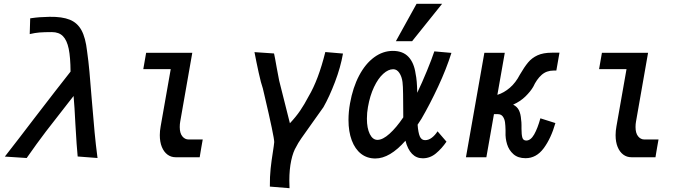

<svg xmlns="http://www.w3.org/2000/svg" viewBox="-20 -828 3640 1011"><path d="M159.5 -203.5Q283.5 -365 351.5 -451Q351 -526.5 341.8 -571.2Q332.5 -616 311.5 -637.5Q290.5 -659 253 -659Q212.5 -659 188 -657Q163.5 -655 136.5 -648.5L139 -731.5Q170.5 -736 188.2 -737.2Q206 -738.5 241 -739.5Q307.5 -740.5 347.5 -724.2Q387.5 -708 409 -668.8Q430.5 -629.5 438.5 -558.5Q446 -506 451 -450.5Q456 -395 463 -306Q472.5 -193.5 478.2 -131Q484 -68.5 493.5 4L389 -4Q384 -51.5 377 -174.5Q372.5 -267.5 367.5 -322.5L340 -287.5Q269.5 -198 222 -135.8Q174.5 -73.5 120.5 4L5.5 -3.5Q80.5 -99.5 159.5 -203.5Z M821.5 -116.5Q821.5 -138.5 826 -163L879 -464H734.5L749.5 -550H992.5L929 -188Q926.5 -175 926.5 -159Q926.5 -127 940 -110.2Q953.5 -93.5 973.5 -93.5H1047.5L1040.5 -54Q1038.5 -41.5 1036 -27.5Q1033.5 -13.5 1031.5 0H905Q880.5 0 861.8 -14Q843 -28 832.2 -54.2Q821.5 -80.5 821.5 -116.5Z M1417 -28.5Q1422.5 -63 1424 -80Q1424 -107 1372 -328.5Q1365 -357.5 1364 -362.5Q1354.5 -389 1342 -446Q1329.5 -503 1320 -553.5L1423 -546.5Q1427.5 -527 1437 -472Q1446.5 -421 1450 -403.5L1506.5 -179Q1538.5 -213 1560.8 -245.8Q1583 -278.5 1605 -320.5Q1656.5 -407 1693 -554L1786 -546Q1773.5 -474 1744 -396.5Q1714.5 -319 1683 -263.5Q1671.5 -246.5 1627.5 -185.5Q1585.5 -127 1566.8 -99.8Q1548 -72.5 1540.5 -56.5Q1523.5 -29.5 1513.5 17Q1503.5 63.5 1503.5 123Q1503.5 149 1504.5 163L1401 154.5Q1400.5 102.5 1405 60.2Q1409.5 18 1417 -28.5Z M1815 -196.5Q1815 -238.5 1823 -283.5Q1838 -367.5 1871 -430Q1904 -492.5 1950 -526.2Q1996 -560 2048.5 -560Q2101.5 -560 2131 -528.5Q2160.5 -497 2168.5 -439Q2176 -405.5 2177 -339.5Q2202.5 -392.5 2228.2 -455.2Q2254 -518 2267 -557.5L2357 -549.5Q2330.5 -465 2287.2 -372.2Q2244 -279.5 2199.5 -203L2179 -171.5Q2182 -130 2190.5 -110Q2199 -90 2218.5 -90Q2237 -90 2254 -103Q2271 -116 2284 -136.5L2331 -82Q2306 -45.5 2275.2 -20Q2244.5 5.5 2206 5.5Q2172.5 5.5 2149.5 -18.2Q2126.5 -42 2115 -87Q2032.5 6.5 1956.5 6.5Q1913 6.5 1881.2 -18.2Q1849.5 -43 1832.2 -89Q1815 -135 1815 -196.5ZM2064.5 -611 2173.5 -808H2308L2150 -611ZM1912 -203Q1912 -153 1927.2 -122.2Q1942.5 -91.5 1967.5 -91.5Q1995.5 -91.5 2031.2 -123.8Q2067 -156 2103.5 -210Q2103 -230 2103 -279.5Q2103 -289 2102.5 -332.5Q2102 -376 2099.5 -395.5Q2096 -424 2083 -443.8Q2070 -463.5 2050.5 -463.5Q2024.5 -463.5 1997.8 -439.2Q1971 -415 1949.5 -369.8Q1928 -324.5 1917.5 -264.5Q1912 -234.5 1912 -203Z M2642 -132V-142.5Q2641.5 -167 2639.2 -184Q2637 -201 2628 -214Q2619 -227 2600.5 -227H2581L2541 0H2433.5L2530.5 -550H2638L2599 -328.5Q2634 -339.5 2664.8 -366Q2695.5 -392.5 2717.5 -435Q2741 -475.5 2760.8 -499.2Q2780.5 -523 2810.5 -536.8Q2840.5 -550.5 2886 -550.5H2926L2909.5 -456.5H2895Q2857.5 -456.5 2831.8 -433.5Q2806 -410.5 2787.5 -370.5Q2773.5 -346.5 2746.8 -320.2Q2720 -294 2682 -277Q2703 -266.5 2712.5 -247.5Q2722 -228.5 2724 -197.5Q2726 -185.5 2726 -169.5Q2726 -153.5 2726 -150Q2726 -119 2730.5 -103.5Q2735 -88 2751 -88Q2774.5 -88 2792.8 -120.2Q2811 -152.5 2825.5 -205L2904.5 -180Q2881.5 -99.5 2842.8 -47.2Q2804 5 2747.5 5Q2707.5 5 2683.5 -16.2Q2659.5 -37.5 2650 -68.8Q2640.5 -100 2642 -132Z M3221.5 -116.5Q3221.5 -138.5 3226 -163L3279 -464H3134.5L3149.5 -550H3392.5L3329 -188Q3326.5 -175 3326.5 -159Q3326.5 -127 3340 -110.2Q3353.5 -93.5 3373.5 -93.5H3447.5L3440.5 -54Q3438.5 -41.5 3436 -27.5Q3433.5 -13.5 3431.5 0H3305Q3280.5 0 3261.8 -14Q3243 -28 3232.2 -54.2Q3221.5 -80.5 3221.5 -116.5Z"/></svg>

Font: JuliaMono SemiBoldItalic
Style: Regular
Weight: 600
Italic angle: -9°
Monospace: yes
Designer: cormullion
Foundry: corm
Version: Version 0.049; ttfautohint (v1.8.4)